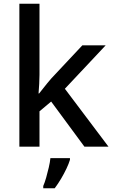

<svg xmlns="http://www.w3.org/2000/svg" viewBox="-20 -780 603 1021"><path d="M190 -382Q190 -361 188.5 -333.5Q187 -306 185 -283H188Q196 -293 207.5 -307.5Q219 -322 231 -337Q243 -352 253 -363L418 -539H542L325 -308L557 0H429L252 -240L190 -188V0H83V-760H190ZM352 70Q346 90 333.5 116.5Q321 143 305 170Q289 197 271 221H210V209Q218 191 225.5 164.5Q233 138 239.5 110Q246 82 248 61H352Z"/></svg>

Font: Noto Sans Nag Mundari Medium
Style: Regular
Weight: 500
Version: Version 1.000